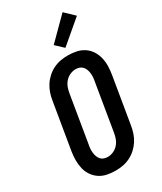

<svg xmlns="http://www.w3.org/2000/svg" viewBox="-242 -1072 985 1165"><g transform="rotate(-30 250.0 -489.0)"><path d="M206 8Q176 8 147 2Q118 -4 95 -19.5Q72 -35 56 -58.5Q40 -82 33.5 -110Q27 -138 27 -167.5Q27 -197 32 -228L86 -552Q90 -578 98.5 -603Q107 -628 121.5 -650.5Q136 -673 156.5 -691.5Q177 -710 201.5 -722Q226 -734 252 -738.5Q278 -743 303 -743Q333 -743 362 -737Q391 -731 414.5 -715.5Q438 -700 453.5 -676.5Q469 -653 476 -625Q483 -597 482.5 -567.5Q482 -538 477 -507L423 -183Q419 -157 410.5 -132Q402 -107 387.5 -84.5Q373 -62 352.5 -43.5Q332 -25 307.5 -13Q283 -1 257 3.5Q231 8 206 8ZM207 -88Q227 -88 247 -97Q267 -106 281 -122.5Q295 -139 302 -158.5Q309 -178 312 -198L366 -523Q369 -537 370 -551.5Q371 -566 369.5 -579.5Q368 -593 363.5 -605.5Q359 -618 350.5 -628Q342 -638 329 -642.5Q316 -647 302 -647Q282 -647 262 -638Q242 -629 228 -612.5Q214 -596 207 -576.5Q200 -557 197 -537L143 -212Q140 -198 139 -183.5Q138 -169 139.5 -155.5Q141 -142 145.5 -129.5Q150 -117 158.5 -107Q167 -97 180 -92.5Q193 -88 207 -88ZM314 -790 261 -840 407 -986 472 -924Z"/></g></svg>

Font: Iosevka Curly
Style: Bold Italic
Weight: 700
Italic angle: -9°
Monospace: yes
Designer: Belleve Invis
Foundry: Belleve Invis
Version: Version 22.1.2; ttfautohint (v1.8.4)